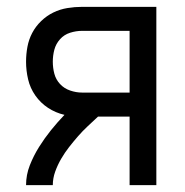

<svg xmlns="http://www.w3.org/2000/svg" viewBox="-20 -540 540 560"><path d="M56 0Q56 -30 67 -58Q78 -86 94 -111.5Q110 -137 128.5 -160Q147 -183 168 -205Q142 -211 120 -225.5Q98 -240 83 -261.5Q68 -283 62 -308.5Q56 -334 56 -360Q56 -382 60 -403.5Q64 -425 74 -444Q84 -463 100 -478.5Q116 -494 135.5 -503.5Q155 -513 176.5 -516.5Q198 -520 219 -520H436V0H358V-200H266Q251 -186 236 -172Q221 -158 207.5 -142.5Q194 -127 181.5 -111Q169 -95 158.5 -77Q148 -59 141 -39.5Q134 -20 134 0ZM219 -270H358V-450H219Q202 -450 184.5 -444.5Q167 -439 155 -425.5Q143 -412 138.5 -395Q134 -378 134 -360Q134 -342 138.5 -325Q143 -308 155 -295Q167 -282 184.5 -276Q202 -270 219 -270Z"/></svg>

Font: Zed Sans
Style: Regular
Weight: 400
Designer: Belleve Invis
Foundry: Belleve Invis
Version: Version 1.0.0; ttfautohint (v1.8.4)